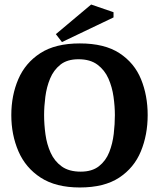

<svg xmlns="http://www.w3.org/2000/svg" viewBox="-20 -820 703 849"><path d="M333 9Q227 9 160 -34.5Q93 -78 61.5 -151Q30 -224 30 -311Q30 -398 61 -470Q92 -542 158.5 -585Q225 -628 333 -628Q442 -628 508 -585Q574 -542 603.5 -470Q633 -398 633 -311Q633 -224 603 -151Q573 -78 507 -34.5Q441 9 333 9ZM337 -61Q387 -61 417.5 -85Q448 -109 463 -147Q478 -185 483 -228.5Q488 -272 488 -311Q488 -349 482 -392Q476 -435 459.5 -472.5Q443 -510 411 -534Q379 -558 327 -558Q277 -558 247 -534Q217 -510 201.5 -472.5Q186 -435 180.5 -392Q175 -349 175 -311Q175 -270 181 -226Q187 -182 204 -144.5Q221 -107 253 -84Q285 -61 337 -61ZM254 -634 227 -669 383 -800 482 -766V-743Z"/></svg>

Font: Manuale
Style: Bold
Weight: 700
Version: Version 1.002